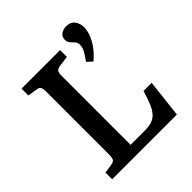

<svg xmlns="http://www.w3.org/2000/svg" viewBox="-208 -912 1053 1053"><g transform="rotate(-45 318.5 -386.0)"><path d="M58 0V-52L111 -60Q130 -63 136 -73Q142 -83 142 -111V-595Q142 -621 135.5 -630.5Q129 -640 109 -642L58 -650V-703H357V-650L295 -642Q276 -639 269.5 -630Q263 -621 263 -595V-62H368Q401 -62 424 -68.5Q447 -75 464 -92.5Q481 -110 494.5 -141.5Q508 -173 522 -221H585L560 0ZM442 -529 412 -557Q434 -587 444.5 -607Q455 -627 455 -646Q455 -658 451 -665.5Q447 -673 437 -683Q426 -694 420.5 -702.5Q415 -711 415 -723Q415 -749 433 -760.5Q451 -772 472 -772Q507 -772 523 -749.5Q539 -727 539 -699Q539 -675 528.5 -646Q518 -617 496.5 -587Q475 -557 442 -529Z"/></g></svg>

Font: Literata 18pt Medium
Style: Regular
Weight: 500
Designer: Latin by Veronika Burian and Jose Scaglione. Greek by Irene Vlachou. Cyrillic by Vera Evstafieva.
Foundry: TypeTogether
Version: Version 3.103;gftools[0.9.29]